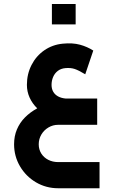

<svg xmlns="http://www.w3.org/2000/svg" viewBox="-20 -725 589 987"><path d="M491.7 108.2H278.8Q251.2 108.2 228.5 96.8Q205.8 85.4 192.4 64.5Q179.1 43.5 179.1 16.7Q179.1 -10.5 192.6 -33.4Q206.2 -56.3 229.1 -69.8Q252 -83.4 278.8 -83.4H479.6V-218.3H318.6Q294.8 -220.5 278.3 -229.6Q261.8 -238.8 253.4 -253.8Q245 -268.9 245 -288.7Q245 -310.1 253.1 -329.3Q261.2 -348.4 277.3 -360.7Q293.4 -372.9 316.7 -374.9Q343.5 -377.2 364 -370.4Q384.4 -363.6 418.2 -343.1L459.5 -465.1Q428.9 -484.8 391 -495.2Q353.2 -505.6 302.6 -500.5Q249.9 -495.4 207.9 -466.5Q165.9 -437.5 142.1 -390.9Q118.3 -344.4 118.3 -288.7Q118.3 -254 132.3 -223.2Q146.3 -192.3 171.4 -168.1Q134.7 -148.1 108.2 -121.2Q81.7 -94.4 67 -59.8Q52.4 -25.3 52.4 16.7Q52.4 78 82.8 129.9Q113.2 181.8 165.1 212.3Q217 242.7 278.8 242.7H491.7ZM368.9 -599.6Q368.9 -631.6 368.9 -652.7Q368.9 -673.5 368.9 -704.6Q340.5 -704.6 322.7 -704.6Q305 -704.6 285.7 -704.6Q270.7 -704.6 246.8 -704.6Q246.8 -673.5 246.8 -652.7Q246.8 -631.6 246.8 -599.6Q246.8 -599.6 269.4 -599.6Q292 -599.6 329.2 -599.6Q329.2 -599.6 368.9 -599.6Z"/></svg>

Font: Arad-VF Thin Dots1
Style: Regular
Weight: 100
Designer: Mohammad Darvishi
Version: Version 1.000;August 30, 2024;FontCreator 15.0.0.2992 64-bit